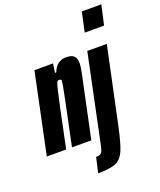

<svg xmlns="http://www.w3.org/2000/svg" viewBox="-189 -846 953 1147"><g transform="rotate(-20 287.5 -272.0)"><path d="M86 -510H204L196 -453H204Q229 -518 289 -518Q324 -518 339 -503.5Q354 -489 354 -455Q354 -434 341 -374L262 0H139L198 -282Q217 -373 218 -394Q218 -401 214.5 -403Q211 -405 203 -405Q195 -405 190.5 -397Q186 -389 176.5 -350Q167 -311 153 -244L102 0H-21ZM445 -618 472 -743H596L568 -618ZM304 54 422 -510H546L445 -34Q422 76 402.5 121.5Q383 167 347.5 183Q312 199 233 199L255 103Q281 103 289.5 92.5Q298 82 304 54Z"/></g></svg>

Font: Saira Ultra Condensed Black
Style: Italic
Weight: 900
Width: 1
Italic angle: -12°
Designer: Hector Gatti with collaboration of the Omnibus-Type team
Foundry: Omnibus-Type
Version: Version 1.001; ttfautohint (v1.8)